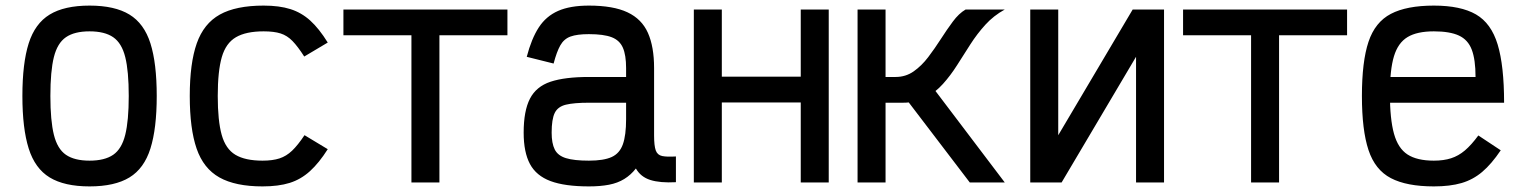

<svg xmlns="http://www.w3.org/2000/svg" viewBox="-20 -652 5440 686"><path d="M300 14Q210 14 157.5 -18Q105 -50 82.5 -121.5Q60 -193 60 -309Q60 -426 82.5 -497Q105 -568 157.5 -600Q210 -632 300 -632Q390 -632 442.5 -600Q495 -568 517.5 -497Q540 -426 540 -309Q540 -193 517.5 -121.5Q495 -50 442.5 -18Q390 14 300 14ZM300 -78Q354 -78 384.5 -99Q415 -120 427.5 -170.5Q440 -221 440 -309Q440 -398 427.5 -448Q415 -498 384.5 -519Q354 -540 300 -540Q246 -540 215.5 -519Q185 -498 172.5 -448Q160 -398 160 -309Q160 -221 172.5 -170.5Q185 -120 215.5 -99Q246 -78 300 -78Z M918 14Q821 14 764 -18Q707 -50 682.5 -121Q658 -192 658 -309Q658 -426 683 -497Q708 -568 765.5 -600Q823 -632 922 -632Q978 -632 1017.5 -619.5Q1057 -607 1088.5 -578.5Q1120 -550 1151 -500L1067 -450Q1044 -486 1025 -505.5Q1006 -525 982.5 -532.5Q959 -540 922 -540Q859 -540 823 -519Q787 -498 772.5 -448Q758 -398 758 -309Q758 -221 772 -170.5Q786 -120 821 -99Q856 -78 918 -78Q954 -78 978.5 -86Q1003 -94 1023.5 -113.5Q1044 -133 1068 -169L1151 -119Q1120 -70 1087.5 -40.5Q1055 -11 1015 1.5Q975 14 918 14Z M1450 0V-618H1550V0ZM1207 -526V-618H1793V-526Z M2084 14Q1998 14 1947 -5Q1896 -24 1873.5 -66Q1851 -108 1851 -178Q1851 -256 1873.5 -299.5Q1896 -343 1947 -360Q1998 -377 2084 -377H2217V-409Q2217 -455 2205.5 -481.5Q2194 -508 2165.5 -519Q2137 -530 2084 -530Q2042 -530 2018.5 -521.5Q1995 -513 1982 -490Q1969 -467 1958 -425L1862 -449Q1879 -514 1905 -554Q1931 -594 1974 -613Q2017 -632 2084 -632Q2171 -632 2222 -608Q2273 -584 2295 -534.5Q2317 -485 2317 -409V-168Q2317 -131 2323 -114.5Q2329 -98 2346 -94.5Q2363 -91 2395 -93V-1Q2338 2 2303.5 -9Q2269 -20 2252 -50Q2234 -27 2210.5 -12.5Q2187 2 2156 8Q2125 14 2084 14ZM2084 -78Q2137 -78 2165.5 -91Q2194 -104 2205.5 -136.5Q2217 -169 2217 -226V-285H2084Q2031 -285 2002 -278Q1973 -271 1962 -248.5Q1951 -226 1951 -178Q1951 -140 1962 -118Q1973 -96 2002 -87Q2031 -78 2084 -78Z M2841 0V-618H2941V0ZM2459 0V-618H2559V0ZM2488 -286V-378H2912V-286Z M3066 -285V-377H3180Q3216 -377 3244.5 -397Q3273 -417 3296.5 -448Q3320 -479 3341.5 -512.5Q3363 -546 3384.5 -575Q3406 -604 3430 -618H3570Q3530 -596 3500.5 -563.5Q3471 -531 3447 -493.5Q3423 -456 3399.5 -419Q3376 -382 3349 -352Q3322 -322 3287.5 -303.5Q3253 -285 3206 -285ZM3044 0V-618H3144V0ZM3445 0 3185 -341 3292 -367 3570 0Z M3661 0V-618H3761V0H3661L4027 -618H4139V0H4039V-618H4139L3773 0Z M4450 0V-618H4550V0ZM4207 -526V-618H4793V-526Z M5103 14Q5006 14 4949.5 -15.5Q4893 -45 4869.5 -116Q4846 -187 4846 -309Q4846 -432 4869.5 -502.5Q4893 -573 4949.5 -602.5Q5006 -632 5103 -632Q5199 -632 5253.5 -600.5Q5308 -569 5331 -493Q5354 -417 5354 -285H4875V-377H5252Q5252 -439 5238.5 -474.5Q5225 -510 5192.5 -525Q5160 -540 5103 -540Q5043 -540 5009 -519.5Q4975 -499 4960.5 -451Q4946 -403 4946 -318Q4946 -227 4960.5 -174.5Q4975 -122 5009 -100Q5043 -78 5103 -78Q5138 -78 5164.5 -86.5Q5191 -95 5214 -114.5Q5237 -134 5262 -168L5342 -115Q5309 -66 5276 -38Q5243 -10 5202 2Q5161 14 5103 14Z"/></svg>

Font: Victor Mono Thin
Style: Regular
Weight: 100
Monospace: yes
Designer: Rune Bjørnerås
Version: Version 1.561;gftools[0.9.30]